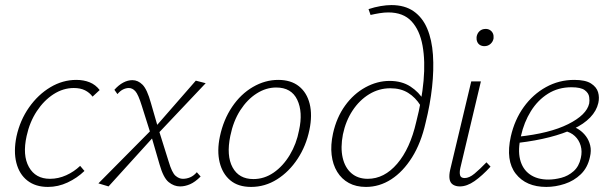

<svg xmlns="http://www.w3.org/2000/svg" viewBox="-20 -731 2410 757"><path d="M169 6Q120 6 88 -19Q56 -44 44.5 -89Q33 -134 45 -193Q59 -257 94.5 -307.5Q130 -358 178.5 -387Q227 -416 281 -416Q310 -416 333.5 -406.5Q357 -397 373 -376L345 -350Q333 -366 315 -375Q297 -384 271 -384Q229 -384 191 -359.5Q153 -335 125 -292.5Q97 -250 85 -195Q68 -119 94 -72.5Q120 -26 177 -26Q210 -26 241 -40Q272 -54 296 -77L313 -57Q284 -29 246.5 -11.5Q209 6 169 6Z M690 4Q666 4 645 -13Q624 -30 609 -83L575 -200L539 -314Q525 -359 513.5 -371.5Q502 -384 488 -384Q477 -384 465.5 -378.5Q454 -373 443 -360L431 -377Q448 -396 466 -405.5Q484 -415 502 -415Q524 -415 542 -397Q560 -379 575 -325L603 -228L645 -94Q658 -50 672 -38Q686 -26 701 -26Q716 -26 730 -32Q744 -38 756 -52L771 -35Q749 -13 729 -4.5Q709 4 690 4ZM408 4 368 -8 582 -224 593 -200ZM599 -200 587 -224 752 -413 791 -403Z M970 6Q919 6 888 -20Q857 -46 846 -91Q835 -136 847 -193Q861 -259 895 -309.5Q929 -360 977 -388Q1025 -416 1077 -416Q1127 -416 1158.5 -391Q1190 -366 1201 -321.5Q1212 -277 1200 -219Q1187 -156 1153.5 -105Q1120 -54 1072.5 -24Q1025 6 970 6ZM979 -25Q1022 -25 1059 -50.5Q1096 -76 1122.5 -120Q1149 -164 1159 -217Q1175 -289 1152 -337.5Q1129 -386 1069 -386Q1029 -386 992 -362.5Q955 -339 927.5 -296.5Q900 -254 888 -195Q872 -117 897 -71Q922 -25 979 -25Z M1423 6Q1384 6 1355.5 -9.5Q1327 -25 1309.5 -53.5Q1292 -82 1287.5 -120.5Q1283 -159 1293 -205Q1307 -268 1340.5 -314.5Q1374 -361 1420.5 -386.5Q1467 -412 1516 -412Q1564 -412 1598 -390Q1632 -368 1653 -333L1638 -315Q1618 -347 1589 -365Q1560 -383 1519 -383Q1474 -383 1435.5 -359.5Q1397 -336 1370 -295Q1343 -254 1332 -201Q1322 -149 1331 -109.5Q1340 -70 1365.5 -48Q1391 -26 1430 -26Q1495 -26 1546 -85.5Q1597 -145 1621 -250Q1643 -335 1650 -412.5Q1657 -490 1646 -551Q1635 -612 1602.5 -647Q1570 -682 1511 -682Q1495 -682 1476.5 -679Q1458 -676 1441 -672L1433 -695Q1457 -703 1480.5 -707Q1504 -711 1523 -711Q1576 -711 1611 -686.5Q1646 -662 1664.5 -618Q1683 -574 1687 -515Q1691 -456 1683.5 -387.5Q1676 -319 1658 -247Q1640 -167 1604.5 -110.5Q1569 -54 1522.5 -24Q1476 6 1423 6Z M1793 4Q1777 4 1766 -3Q1755 -10 1752.5 -25Q1750 -40 1755 -62L1838 -410H1876L1795 -69Q1791 -51 1794 -40Q1797 -29 1812 -29Q1830 -29 1851 -46.5Q1872 -64 1898 -91L1914 -74Q1881 -38 1851 -17Q1821 4 1793 4ZM1890 -549Q1880 -549 1872.5 -553.5Q1865 -558 1861.5 -566.5Q1858 -575 1859 -585Q1861 -599 1870.5 -608Q1880 -617 1895 -617Q1905 -617 1912.5 -612Q1920 -607 1923.5 -599Q1927 -591 1926 -580Q1924 -567 1914 -558Q1904 -549 1890 -549Z M2134 6Q2054 6 2013.5 -46Q1973 -98 1994 -193Q2009 -259 2045 -309Q2081 -359 2132.5 -387.5Q2184 -416 2244 -416Q2288 -416 2310 -402Q2332 -388 2338 -367.5Q2344 -347 2339 -325Q2332 -294 2307 -268Q2282 -242 2241.5 -223Q2201 -204 2146.5 -190Q2092 -176 2025 -168L2023 -192Q2147 -205 2220 -241.5Q2293 -278 2303 -323Q2305 -333 2303 -348.5Q2301 -364 2285.5 -375.5Q2270 -387 2233 -387Q2181 -387 2140.5 -361.5Q2100 -336 2073 -292.5Q2046 -249 2034 -195Q2021 -141 2030.5 -102.5Q2040 -64 2069 -43.5Q2098 -23 2142 -23Q2166 -23 2193 -30Q2220 -37 2241.5 -56Q2263 -75 2270 -108Q2276 -134 2269.5 -156.5Q2263 -179 2246.5 -194.5Q2230 -210 2205 -215L2231 -234Q2248 -230 2263.5 -219.5Q2279 -209 2290.5 -193.5Q2302 -178 2307 -157.5Q2312 -137 2306 -112Q2297 -70 2270 -44Q2243 -18 2206.5 -6Q2170 6 2134 6Z"/></svg>

Font: Ysabeau Office ExtraLight
Style: Italic
Weight: 250
Italic angle: -12°
Designer: Christian Thalmann (Catharsis Fonts)
Version: Version 2.001;gftools[0.9.30]; featfreeze: tnum,lnum,ss02